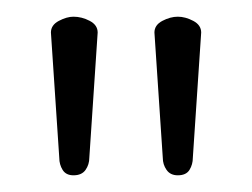

<svg xmlns="http://www.w3.org/2000/svg" viewBox="-20 -788 302 230"><path d="M193 -578Q184 -578 179.5 -584.5Q175 -591 175 -599L165 -749Q165 -758 174.5 -763Q184 -768 193 -768Q202 -768 211.5 -763Q221 -758 221 -749L211 -599Q211 -591 207 -584.5Q203 -578 193 -578ZM68 -578Q59 -578 55 -584.5Q51 -591 51 -599L41 -749Q41 -758 50.5 -763Q60 -768 68 -768Q78 -768 87.5 -763Q97 -758 97 -749L87 -599Q87 -591 82.5 -584.5Q78 -578 68 -578Z"/></svg>

Font: Dosis ExtraLight Light
Style: Regular
Weight: 300
Version: Version 3.001; ttfautohint (v1.8.2)